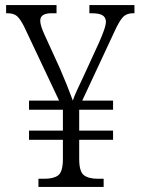

<svg xmlns="http://www.w3.org/2000/svg" viewBox="-20 -734 553 754"><path d="M131 0V-32H154Q190 -32 208 -45Q226 -58 227 -105V-185H94V-221H227V-303H94V-339H212L75 -629Q60 -659 47 -670.5Q34 -682 9 -682H4V-714H202V-682H183Q138 -682 138 -653Q138 -642 143 -627Q148 -612 156 -595L215 -466Q229 -434 243 -399Q257 -364 266 -339Q271 -355 283 -381Q295 -407 307 -432L369 -567Q381 -594 388.5 -615.5Q396 -637 396 -650Q395 -666 382.5 -674Q370 -682 338 -682H331V-714H508V-682H502Q477 -682 462.5 -666.5Q448 -651 429 -609L303 -339H424V-303H291V-221H424V-185H291V-110Q291 -60 309.5 -46Q328 -32 364 -32H387V0Z"/></svg>

Font: Noto Serif Ethiopic SemiCondensed Light
Style: Regular
Weight: 300
Width: 4
Designer: Monotype Design Team
Foundry: Monotype Imaging Inc.
Version: Version 2.102; ttfautohint (v1.8.4.7-5d5b)